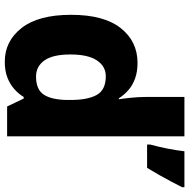

<svg xmlns="http://www.w3.org/2000/svg" viewBox="-14 -786 810 823"><g transform="rotate(90 391.5 -375.0)"><path d="M245 10Q157 10 100.5 -62Q44 -134 44 -274Q44 -415 101 -487Q158 -559 250 -559Q288 -559 317 -548.5Q346 -538 366.5 -520Q387 -502 402 -479H406Q403 -497 399.5 -530.5Q396 -564 396 -597V-760H565V0H437L403 -71H396Q383 -49 362 -30.5Q341 -12 312.5 -1Q284 10 245 10ZM309 -124Q364 -124 386 -157Q408 -190 409 -257V-272Q409 -345 387.5 -384Q366 -423 307 -423Q265 -423 239.5 -385Q214 -347 214 -271Q214 -196 239.5 -160Q265 -124 309 -124ZM783 -750Q771 -727 758.5 -703Q746 -679 731.5 -653.5Q717 -628 700 -600H600V-613Q604 -628 608.5 -646.5Q613 -665 617 -685Q621 -705 624 -724.5Q627 -744 629 -760H783Z"/></g></svg>

Font: Noto Sans Armenian ExtraBold
Style: Regular
Weight: 800
Version: Version 2.007